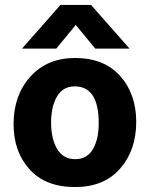

<svg xmlns="http://www.w3.org/2000/svg" viewBox="-20 -750 607 778"><path d="M532 -256Q532 -141 466.5 -66.5Q401 8 284 8Q165 8 100 -63.5Q35 -135 35 -247Q35 -364 103 -439.5Q171 -515 284 -515Q402 -515 467 -442Q532 -369 532 -256ZM285 -105Q333 -105 356.5 -145.5Q380 -186 380 -251Q380 -400 283 -400Q235 -400 211 -359Q187 -318 187 -253Q187 -188 211.5 -146.5Q236 -105 285 -105ZM208 -553H69L225 -730H349L505 -553H366L287 -649Z"/></svg>

Font: Hind Siliguri
Style: Bold
Weight: 700
Designer: Jyotish Sonowal
Foundry: Indian Type Foundry
Version: Version 1.001;PS 1.0;hotconv 1.0.86;makeotf.lib2.5.63406; tt